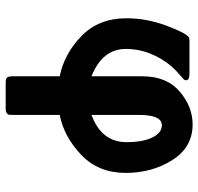

<svg xmlns="http://www.w3.org/2000/svg" viewBox="-31 -478 704 682"><g transform="rotate(90 321.0 -137.0)"><path d="M44.9 -233.9Q44.9 -305.7 71 -375.7Q97.2 -445.8 112.8 -456.1Q116.7 -458 126 -458H236.8Q254.9 -458 261.2 -454.1L264.2 -450.2L265.1 -445.8Q265.1 -442.9 264.6 -441.9Q264.2 -440.9 263.2 -439.5Q262.2 -438 259.5 -435.5Q256.8 -433.1 253.9 -430.7Q251 -428.2 244.4 -422.1Q237.8 -416 230 -409.2Q196.8 -377 175.3 -330.1Q153.8 -283.2 153.8 -231.9Q153.8 -148.9 251 -109.9V-290Q251 -377 304.9 -423.1Q358.9 -469.2 421.9 -469.2Q502.9 -469.2 548.6 -397.2Q594.2 -325.2 594.2 -231Q594.2 -134.8 530 -73.5Q465.8 -12.2 388.2 2.9V169.9Q388.2 178.7 387.7 182.9Q387.2 187 382.1 190.9Q377 194.8 366.2 194.8H275.9Q258.8 194.8 254.9 189.5Q251 184.1 251 168.9V2.9Q170.9 -13.2 107.9 -74.5Q44.9 -135.7 44.9 -233.9ZM388.2 -109.9Q485.4 -146 484.9 -234.9Q484.9 -292 468.5 -325.9Q452.1 -359.9 424.8 -359.9Q387.7 -359.9 388.2 -275.9Z"/></g></svg>

Font: CMU Sans Serif
Style: Bold
Weight: 700
Version: Version 0.7.0